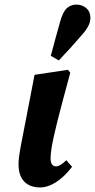

<svg xmlns="http://www.w3.org/2000/svg" viewBox="-20 -804 415 839"><path d="M156 15Q110 15 85.5 -11Q61 -37 61 -86Q61 -99 63 -116.5Q65 -134 71.5 -169.5Q78 -205 91 -270L131 -477L277 -499L287 -486L255 -367Q228 -267 214.5 -205Q201 -143 201 -112Q201 -77 226 -77Q242 -77 270 -104L295 -75Q259 -29 223.5 -7Q188 15 156 15ZM202 -560Q212 -597 222.5 -636.5Q233 -676 243 -710Q255 -754 273 -769Q291 -784 313 -784Q339 -784 357 -768.5Q375 -753 375 -727Q375 -707 365 -688.5Q355 -670 334 -647Q311 -620 287 -593.5Q263 -567 237 -540Z"/></svg>

Font: Source Serif Pro
Style: Bold Italic
Weight: 700
Italic angle: -12°
Designer: Frank Grießhammer
Foundry: Adobe Systems Incorporated
Version: Version 3.001;hotconv 1.0.111;makeotfexe 2.5.65597